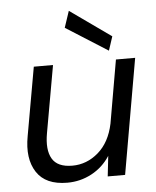

<svg xmlns="http://www.w3.org/2000/svg" viewBox="-53 -778 681 836"><g transform="rotate(-5 287.5 -360.5)"><path d="M208 12Q113 12 74 -48Q35 -108 53 -205L106 -504H190L138 -211Q125 -139 148 -99.5Q171 -60 236 -60Q299 -60 349.5 -103.5Q400 -147 417 -228L465 -504H549L461 0H385L395 -89Q364 -41 314.5 -14.5Q265 12 208 12ZM438 -545 255 -661 279 -733 458 -606Z"/></g></svg>

Font: DM Sans Italic
Style: Regular
Weight: 400
Italic angle: -10°
Designer: Colophon Foundry, Jonny Pinhorn
Foundry: Colophon Foundry
Version: Version 4.004; ttfautohint (v1.8.4.7-5d5b)